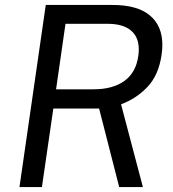

<svg xmlns="http://www.w3.org/2000/svg" viewBox="-20 -754 699 774"><path d="M164.5 -734H434Q533.5 -734 584 -692Q634.5 -650 634.5 -573Q634.5 -554.5 631.5 -534Q620 -452 575 -404.2Q530 -356.5 468 -333.5L556 0H460.5L379.5 -316.5H195L149 0H58.5ZM357 -394Q435 -394 481.8 -428Q528.5 -462 537.5 -528.5Q539.5 -540.5 539.5 -554.5Q539.5 -605.5 507 -631.8Q474.5 -658 415 -658H244L206 -394Z"/></svg>

Font: 1883 Sans
Style: Italic
Weight: 400
Italic angle: -8°
Designer: 1883 Sans project is a fork of Public Sans.
Version: Version 1.009